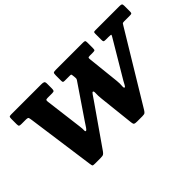

<svg xmlns="http://www.w3.org/2000/svg" viewBox="-99 -1146 1551 1551"><g transform="rotate(-45 677.0 -370.0)"><path d="M466 -287 648.5 -555.5Q654.5 -564.5 660 -572.5Q665.5 -580.5 664 -594L661 -622Q660 -632 657.5 -634.2Q655 -636.5 644 -636.5H585.5Q573 -636.5 569 -640Q565 -643.5 565 -656.5V-717Q565 -740 570.2 -745Q575.5 -750 598 -750H908Q921.5 -750 927.2 -746.8Q933 -743.5 933 -728V-660Q933 -642.5 927.5 -639.5Q922 -636.5 904.5 -636.5H873Q855.5 -636.5 853.2 -631Q851 -625.5 853 -610.5L882 -338.5Q885.5 -304.5 883 -280Q880.5 -255.5 889.5 -255.5Q896 -255.5 904 -271Q912 -286.5 920.5 -301.5L1104 -610.5Q1114.5 -627.5 1114.5 -632Q1114.5 -636.5 1085 -636.5H1052Q1036 -636.5 1032.2 -641.2Q1028.5 -646 1028.5 -661V-731.5Q1028.5 -745 1032.5 -747.5Q1036.5 -750 1050 -750H1325Q1343 -750 1348.5 -745.5Q1354 -741 1354 -722V-659Q1354 -644.5 1350 -640.5Q1346 -636.5 1331 -636.5H1264.5Q1248.5 -636.5 1244.8 -631.5Q1241 -626.5 1235.5 -617L872 -16.5Q864 -3.5 856.5 3.2Q849 10 826 10H766Q744 10 736.5 5.5Q729 1 727 -19.5L694 -322Q689.5 -360.5 691.2 -387Q693 -413.5 683 -413.5Q677 -413.5 665.8 -396.8Q654.5 -380 638 -356L400 -14.5Q390 -0.5 381 4.8Q372 10 346.5 10H285.5Q263.5 10 260 5.5Q256.5 1 254 -18L173.5 -599Q170.5 -620.5 167.5 -628.5Q164.5 -636.5 139 -636.5H91.5Q73.5 -636.5 68 -640.5Q62.5 -644.5 62.5 -663.5V-722Q62.5 -739.5 66 -744.8Q69.5 -750 87 -750H432Q450.5 -750 459.2 -745.5Q468 -741 468 -721V-668Q468 -651 464.5 -643.8Q461 -636.5 442.5 -636.5H389.5Q373.5 -636.5 370.5 -630.8Q367.5 -625 369.5 -611.5L410 -290Q414 -258.5 413 -243.5Q412 -228.5 419.5 -228.5Q427.5 -228.5 439.5 -246.8Q451.5 -265 466 -287Z"/></g></svg>

Font: Besley* Heavy
Style: Italic
Weight: 800
Italic angle: -13°
Designer: Owen Earl
Foundry: indestructible type*
Version: Version 3.000; ttfautohint (v1.8.3)